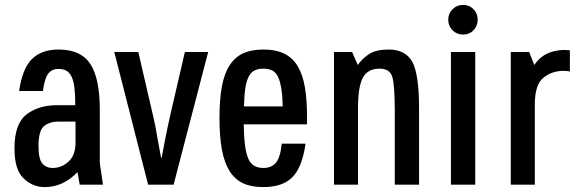

<svg xmlns="http://www.w3.org/2000/svg" viewBox="-20 -753 2351 783"><path d="M39 -149Q39 -249 89 -287Q138 -324 213 -324H287Q287 -367 283.5 -395.5Q280 -424 271.5 -441Q263 -458 250 -465Q237 -472 219 -472Q192 -472 177 -453Q162 -434 155 -382H58Q71 -473 110 -512Q149 -551 219 -551Q310 -551 348.5 -492Q387 -433 387 -305V-88L400 0H305L296 -51Q237 10 163 10Q112 10 76 -26Q39 -60 39 -149ZM214 -257Q184 -257 161 -240Q137 -222 137 -157Q137 -105 152.5 -86.5Q168 -68 195 -68Q231 -68 259.5 -94Q288 -120 288 -171V-257Z M683 -321 734 -541H829L688 0H584L446 -541H544L595 -321Q600 -301 604.5 -280Q609 -259 614 -236Q618 -213 623.5 -182Q629 -151 637 -109H639Q647 -151 653 -182Q659 -213 664 -236Q669 -258 673.5 -279.5Q678 -301 683 -321Z M1054 -68Q1087 -68 1105 -89Q1123 -110 1129 -167H1226Q1213 -73 1173.5 -31.5Q1134 10 1053 10Q1005 10 971.5 -5.5Q938 -21 916.5 -55Q895 -89 885 -142.5Q875 -196 875 -272Q875 -348 885 -401Q895 -454 917 -487.5Q939 -521 972.5 -536Q1006 -551 1054 -551Q1106 -551 1140.5 -533.5Q1175 -516 1195 -481.5Q1215 -447 1223.5 -396.5Q1232 -346 1232 -280V-246H974Q975 -145 993 -105Q1009 -68 1054 -68ZM1054 -473Q1033 -473 1018.5 -466Q1004 -459 994.5 -441Q985 -423 980.5 -393.5Q976 -364 975 -319H1133Q1132 -364 1127 -393.5Q1122 -423 1113 -441Q1104 -459 1089.5 -466Q1075 -473 1054 -473Z M1342 0V-541H1416L1439 -488Q1458 -515 1486 -533Q1514 -551 1565 -551Q1634 -551 1662 -500Q1689 -448 1689 -311V0H1590V-296Q1590 -406 1580 -439Q1570 -473 1528 -473Q1480 -473 1460 -436.5Q1440 -400 1440 -312V0Z M1918 0H1819V-541H1918ZM1808 -673Q1808 -698 1825.5 -715.5Q1843 -733 1869 -733Q1894 -733 1911 -715.5Q1928 -698 1928 -673Q1928 -647 1911 -629.5Q1894 -612 1869 -612Q1843 -612 1825.5 -629.5Q1808 -647 1808 -673Z M2063 0V-541H2138L2159 -488Q2184 -525 2222.5 -539Q2261 -553 2304 -548V-461Q2298 -463 2291 -463.5Q2284 -464 2277 -464Q2230 -464 2195 -435Q2161 -407 2161 -326V0Z"/></svg>

Font: Medium
Style: Regular
Weight: 500
Designer: Fernando Haro
Foundry: deFharo
Version: Version 1.787